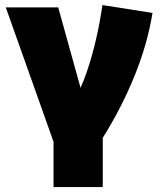

<svg xmlns="http://www.w3.org/2000/svg" viewBox="-20 -550 660 780"><path d="M197.5 210V26L3.5 -520H216.5L334.5 -95L278.5 -138Q308.5 -188 331.5 -254.8Q354.5 -321.5 370.8 -393.2Q387 -465 396 -529.5L599.5 -497.5Q579.5 -372.5 527.2 -243.2Q475 -114 397.5 10V210Z"/></svg>

Font: Geologica Black
Style: Regular
Weight: 900
Designer: Sindre Bremnes, Frode Helland
Foundry: Monokrom Skriftforlag AS
Version: Version 1.010;gftools[0.9.28]